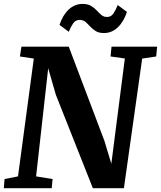

<svg xmlns="http://www.w3.org/2000/svg" viewBox="-22 -988 845 1008"><path d="M-2 0 2 -48 72.5 -62 155.5 -680.5 82.5 -691.5 90.5 -743H339L526 -249L562.5 -128.5L633.5 -681L558.5 -691.5L563.5 -743H803L798 -691.5L724.5 -680.5L628.5 0H465.5L271 -491L231 -630L167.5 -62L254 -48L249.5 0ZM523.5 -814.5Q497 -814.5 480.2 -825Q463.5 -835.5 451.2 -849Q439 -862.5 426.8 -873Q414.5 -883.5 396.5 -883.5Q374 -883.5 361.8 -865.2Q349.5 -847 339 -821L290.5 -857.5Q307.5 -909 339 -938.2Q370.5 -967.5 411.5 -967.5Q438.5 -967.5 455.8 -957.2Q473 -947 485.5 -933.5Q498 -920 510.2 -909.5Q522.5 -899 539 -899Q561 -898.5 573.5 -917.2Q586 -936 596 -961.5L644.5 -925.5Q627.5 -874 596.2 -844.2Q565 -814.5 523.5 -814.5Z"/></svg>

Font: Merriweather 20pt ExtraBold
Style: Italic
Weight: 800
Italic angle: -7.8°
Version: Version 2.101